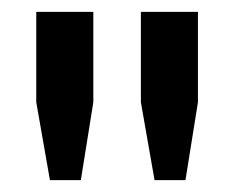

<svg xmlns="http://www.w3.org/2000/svg" viewBox="-20 -707 394 323"><path d="M64 -404 41 -535V-687H137V-535L116 -404ZM240 -404 217 -535V-687H313V-535L292 -404Z"/></svg>

Font: Archivo Expanded
Style: Regular
Weight: 400
Width: 7
Designer: Hector Gatti
Foundry: Omnibus-Type
Version: Version 2.001